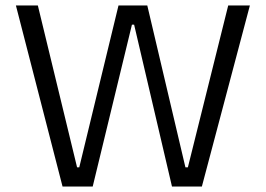

<svg xmlns="http://www.w3.org/2000/svg" viewBox="-20 -680 969 700"><path d="M208 0 38 -660H118L261 -70H269L412 -660H517L656 -70H665L812 -660H891L716 0H607L469 -590H461L318 0Z"/></svg>

Font: Bricolage Grotesque 12pt Light
Style: Regular
Weight: 300
Designer: Mathieu Triay
Foundry: Atelier Triay
Version: Version 1.001; ttfautohint (v1.8.4.7-5d5b);gftools[0.9.33.de